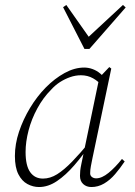

<svg xmlns="http://www.w3.org/2000/svg" viewBox="-20 -741 543 773"><path d="M137 12Q113 12 90.5 0Q68 -12 54 -39.5Q40 -67 40 -113Q40 -161 56.5 -210.5Q73 -260 101 -306.5Q129 -353 164.5 -389Q200 -425 240 -447Q280 -469 319 -469Q336 -469 352.5 -463Q369 -457 383 -445.5Q397 -434 406 -418L391 -395Q377 -413 355 -425.5Q333 -438 306 -438Q284 -438 262.5 -430.5Q241 -423 221.5 -410.5Q202 -398 185 -379Q154 -348 130.5 -305Q107 -262 95 -216Q83 -170 83 -129Q83 -74 101.5 -48Q120 -22 153 -22Q182 -22 210 -39.5Q238 -57 270.5 -90.5Q303 -124 341 -170L348 -163H346Q314 -116 279.5 -76Q245 -36 209.5 -12Q174 12 137 12ZM348 12Q328 12 315 0Q302 -12 302 -33Q302 -43 303 -53.5Q304 -64 307.5 -80.5Q311 -97 317 -126L318 -131L380 -429L383 -432L420 -471L428 -465L352 -103Q349 -88 346 -72.5Q343 -57 343 -43Q343 -34 350 -28.5Q357 -23 367 -23Q390 -23 417 -45Q444 -67 471 -101L482 -91Q464 -64 443.5 -40Q423 -16 399 -2Q375 12 348 12ZM247 -721 347 -579H322L475 -721L486 -711L340 -544H320L234 -712Z"/></svg>

Font: Source Serif 4 48pt Light
Style: Italic
Weight: 300
Italic angle: -12°
Designer: Frank Grießhammer
Foundry: Adobe Systems Incorporated
Version: Version 4.004;hotconv 1.0.116;makeotfexe 2.5.65601